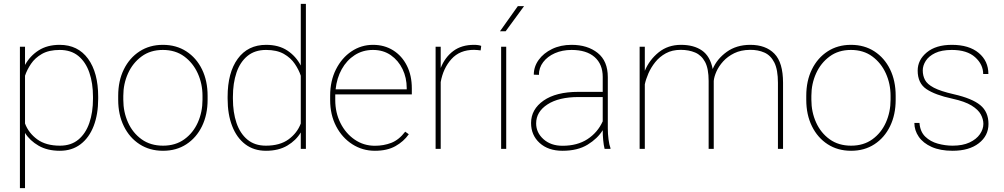

<svg xmlns="http://www.w3.org/2000/svg" viewBox="-20 -770 5194 993"><path d="M487.8 -269.5V-259.3Q487.8 -178.7 464.4 -118.2Q440.9 -57.6 396.5 -23.9Q352.1 9.8 289.6 9.8Q225.1 9.8 179.7 -16.4Q134.3 -42.5 109.4 -82.5V203.1H83V-528.3H109.4V-434.1Q135.3 -481 179.9 -509.5Q224.6 -538.1 288.6 -538.1Q382.8 -538.1 435.3 -466.3Q487.8 -394.5 487.8 -269.5ZM460.9 -259.3V-269.5Q460.9 -339.8 442.1 -394.5Q423.3 -449.2 385.3 -480.5Q347.2 -511.7 289.1 -511.7Q232.9 -511.7 197 -491.2Q161.1 -470.7 140.4 -439.9Q119.6 -409.2 109.4 -378.4V-131.3Q127.9 -82 172.6 -49.3Q217.3 -16.6 290 -16.6Q347.7 -16.6 385.5 -48.1Q423.3 -79.6 442.1 -134.3Q460.9 -189 460.9 -259.3Z M591.3 -253.9V-274.4Q591.3 -352.1 620.6 -411.4Q649.9 -470.7 701.9 -504.4Q753.9 -538.1 822.3 -538.1Q891.6 -538.1 943.6 -504.4Q995.6 -470.7 1024.7 -411.4Q1053.7 -352.1 1053.7 -274.4V-253.9Q1053.7 -176.8 1024.7 -117.2Q995.6 -57.6 943.8 -23.9Q892.1 9.8 823.2 9.8Q754.4 9.8 702.1 -23.9Q649.9 -57.6 620.6 -117.2Q591.3 -176.8 591.3 -253.9ZM617.7 -274.4V-253.9Q617.7 -190.9 642.1 -136.7Q666.5 -82.5 712.4 -49.6Q758.3 -16.6 823.2 -16.6Q887.7 -16.6 933.3 -49.6Q979 -82.5 1003.2 -136.7Q1027.3 -190.9 1027.3 -253.9V-274.4Q1027.3 -336.4 1002.9 -390.4Q978.5 -444.3 932.9 -478Q887.2 -511.7 822.3 -511.7Q757.8 -511.7 712.2 -478Q666.5 -444.3 642.1 -390.4Q617.7 -336.4 617.7 -274.4Z M1157.2 -259.3V-269.5Q1157.2 -394.5 1209.7 -466.3Q1262.2 -538.1 1356.4 -538.1Q1421.9 -538.1 1466.3 -508.5Q1510.7 -479 1535.6 -431.2V-750H1562V0H1535.6V-85Q1511.2 -43.9 1466.1 -17.1Q1420.9 9.8 1355.5 9.8Q1293 9.8 1248.5 -23.9Q1204.1 -57.6 1180.7 -118.2Q1157.2 -178.7 1157.2 -259.3ZM1184.6 -269.5V-259.3Q1184.6 -189 1203.1 -134.3Q1221.7 -79.6 1259.5 -48.1Q1297.4 -16.6 1355 -16.6Q1427.7 -16.6 1472.4 -49.3Q1517.1 -82 1535.6 -131.3V-378.4Q1525.4 -409.2 1504.6 -439.9Q1483.9 -470.7 1448 -491.2Q1412.1 -511.7 1356 -511.7Q1297.9 -511.7 1259.8 -480.5Q1221.7 -449.2 1203.1 -394.5Q1184.6 -339.8 1184.6 -269.5Z M1918.9 9.8Q1855 9.8 1802.2 -23.9Q1749.5 -57.6 1718.5 -116.9Q1687.5 -176.3 1687.5 -252.9V-274.4Q1687.5 -351.6 1717.5 -411.1Q1747.6 -470.7 1797.9 -504.4Q1848.1 -538.1 1909.2 -538.1Q1967.8 -538.1 2013.2 -509.8Q2058.6 -481.4 2084.2 -430.7Q2109.9 -379.9 2109.9 -312.5V-281.7H1713.9Q1713.9 -278.3 1713.9 -274.4V-252.9Q1713.9 -187 1741 -133.3Q1768.1 -79.6 1814.5 -47.9Q1860.8 -16.1 1918.9 -16.1Q1964.4 -16.1 2003.7 -31.2Q2043 -46.4 2075.7 -88.9L2094.2 -75.7Q2067.9 -38.1 2025.1 -14.2Q1982.4 9.8 1918.9 9.8ZM1909.2 -511.7Q1856 -511.7 1814.5 -484.9Q1772.9 -458 1747.3 -411.9Q1721.7 -365.7 1715.8 -308.1H2083.5V-314.5Q2083.5 -367.7 2062 -412.4Q2040.5 -457 2001.5 -484.4Q1962.4 -511.7 1909.2 -511.7Z M2468.8 -532.7 2465.8 -509.3Q2458 -510.3 2449.5 -511.2Q2440.9 -512.2 2431.6 -512.2Q2357.9 -512.2 2314.9 -464.6Q2272 -417 2259.3 -345.7V0H2232.9V-528.3H2259.3V-418.5Q2281.2 -473.6 2324 -505.9Q2366.7 -538.1 2431.6 -538.1Q2443.8 -538.1 2453.1 -536.6Q2462.4 -535.2 2468.8 -532.7Z M2598.1 -528.3V0H2571.8V-528.3ZM2565.9 -608.4 2658.2 -738.3H2690.4L2595.2 -608.4Z M3106.9 0Q3102.1 -19 3099.6 -45.7Q3097.2 -72.3 3097.2 -96.7Q3070.8 -53.7 3019.3 -22Q2967.8 9.8 2889.2 9.8Q2815.4 9.8 2771 -30.5Q2726.6 -70.8 2726.6 -133.8Q2726.6 -204.6 2791.3 -249.8Q2856 -294.9 2970.7 -294.9H3097.2V-372.1Q3097.2 -438 3055.2 -474.9Q3013.2 -511.7 2936 -511.7Q2888.2 -511.7 2849.9 -494.9Q2811.5 -478 2789.3 -448.7Q2767.1 -419.4 2767.1 -382.8L2740.7 -383.8Q2740.7 -425.3 2765.9 -460.2Q2791 -495.1 2835.2 -516.6Q2879.4 -538.1 2936 -538.1Q3018.6 -538.1 3071 -496.3Q3123.5 -454.6 3123.5 -371.1V-106.4Q3123.5 -78.1 3127.2 -49.3Q3130.9 -20.5 3137.2 -4.4V0ZM2889.2 -16.1Q2965.8 -16.1 3018.3 -50.3Q3070.8 -84.5 3097.2 -142.6V-268.1H2972.2Q2870.1 -268.1 2811.5 -230Q2752.9 -191.9 2752.9 -131.8Q2752.9 -84 2791 -50Q2829.1 -16.1 2889.2 -16.1Z M3671.4 -351.6V0H3645V-351.6Q3645 -415 3626.5 -449.7Q3607.9 -484.4 3575.2 -498.3Q3542.5 -512.2 3500.5 -512.2Q3456.5 -512.2 3423.8 -494.4Q3391.1 -476.6 3368.9 -448.7Q3346.7 -420.9 3333.5 -390.4Q3320.3 -359.9 3314.9 -334V0H3288.1V-528.3H3314.9V-403.8Q3338.4 -460.4 3386.5 -499.3Q3434.6 -538.1 3502 -538.1Q3568.4 -538.1 3610.6 -508.8Q3652.8 -479.5 3666 -413.1Q3688 -465.3 3738.5 -501.7Q3789.1 -538.1 3860.4 -538.1Q3940.4 -538.1 3985.1 -492.4Q4029.8 -446.8 4029.8 -341.8V0H4003.4V-341.8Q4003.4 -409.2 3984.9 -446.3Q3966.3 -483.4 3933.6 -498Q3900.9 -512.7 3858.9 -512.2Q3812 -511.7 3777.6 -494.9Q3743.2 -478 3720.2 -452.6Q3697.3 -427.2 3685.3 -400.1Q3673.3 -373 3671.4 -351.6Z M4149.9 -253.9V-274.4Q4149.9 -352.1 4179.2 -411.4Q4208.5 -470.7 4260.5 -504.4Q4312.5 -538.1 4380.9 -538.1Q4450.2 -538.1 4502.2 -504.4Q4554.2 -470.7 4583.3 -411.4Q4612.3 -352.1 4612.3 -274.4V-253.9Q4612.3 -176.8 4583.3 -117.2Q4554.2 -57.6 4502.4 -23.9Q4450.7 9.8 4381.8 9.8Q4313 9.8 4260.7 -23.9Q4208.5 -57.6 4179.2 -117.2Q4149.9 -176.8 4149.9 -253.9ZM4176.3 -274.4V-253.9Q4176.3 -190.9 4200.7 -136.7Q4225.1 -82.5 4271 -49.6Q4316.9 -16.6 4381.8 -16.6Q4446.3 -16.6 4491.9 -49.6Q4537.6 -82.5 4561.8 -136.7Q4585.9 -190.9 4585.9 -253.9V-274.4Q4585.9 -336.4 4561.5 -390.4Q4537.1 -444.3 4491.5 -478Q4445.8 -511.7 4380.9 -511.7Q4316.4 -511.7 4270.8 -478Q4225.1 -444.3 4200.7 -390.4Q4176.3 -336.4 4176.3 -274.4Z M5065.9 -129.4Q5065.9 -153.3 5052.7 -178Q5039.6 -202.6 5004.9 -224.1Q4970.2 -245.6 4904.8 -259.8Q4816.4 -278.8 4771.2 -309.3Q4726.1 -339.8 4726.1 -404.8Q4726.1 -460 4773.2 -499Q4820.3 -538.1 4902.8 -538.1Q4991.7 -538.1 5041.7 -496.3Q5091.8 -454.6 5091.8 -387.2H5064.9Q5064.9 -436.5 5023.2 -474.1Q4981.4 -511.7 4902.8 -511.7Q4849.6 -511.7 4816.4 -495.6Q4783.2 -479.5 4767.8 -455.1Q4752.4 -430.7 4752.4 -405.8Q4752.4 -378.9 4763.9 -356.7Q4775.4 -334.5 4809.8 -316.4Q4844.2 -298.3 4912.6 -282.7Q5007.3 -261.2 5049.8 -226.3Q5092.3 -191.4 5092.3 -128.9Q5092.3 -67.9 5042.2 -29.1Q4992.2 9.8 4906.7 9.8Q4842.8 9.8 4798.6 -10Q4754.4 -29.8 4731.7 -62.7Q4709 -95.7 4709 -134.3H4735.4Q4738.8 -88.9 4765.4 -63.2Q4792 -37.6 4830.3 -27.1Q4868.7 -16.6 4906.7 -16.6Q4959 -16.6 4994.4 -33.2Q5029.8 -49.8 5047.9 -75.9Q5065.9 -102.1 5065.9 -129.4Z"/></svg>

Font: Vazirmatn RD UI Thin
Style: Regular
Weight: 100
Designer: Saber Rastikerdar
Foundry: Saber Rastikerdar
Version: Version 33.003